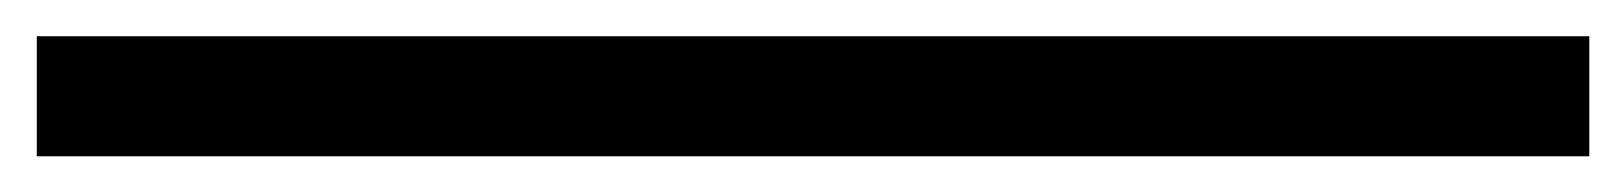

<svg xmlns="http://www.w3.org/2000/svg" viewBox="-40 116 905 107"><path d="M845.7 136.2V203.1H-19.5V136.2Z"/></svg>

Font: Merriweather Sans
Style: Regular
Weight: 400
Designer: Eben Sorkin
Foundry: Eben Sorkin
Version: Version 1.006; ttfautohint (v1.4.1) -l 6 -r 50 -G 0 -x 11 -H